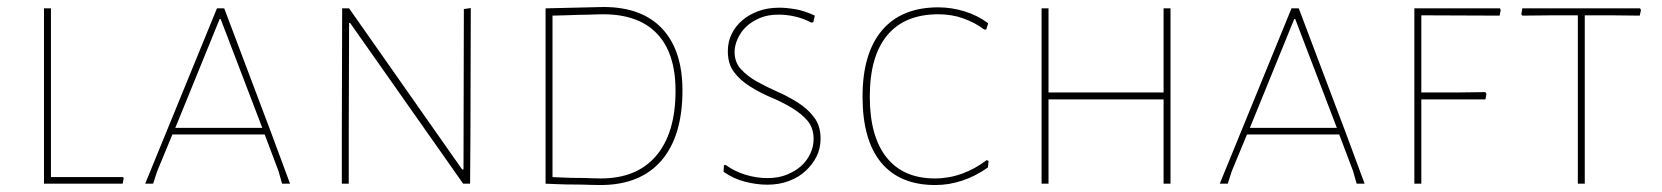

<svg xmlns="http://www.w3.org/2000/svg" viewBox="-20 -530 4795 554"><path d="M336.9 -16.1 334 0H106.9V-505.9H127V-19H335Z M433.6 -36.1 421.9 0H398.9L606 -505.9H627L761.7 -148.9L816.9 0H793.9L783.7 -36.1L743.7 -142.1H477.5ZM613.8 -475.1 485.8 -161.1H736.8L616.7 -475.1Z M986.3 -158.2V0H966.3V-149.9L967.3 -505.9H987.3L1313.5 -41H1317.4L1318.4 -503.9L1338.4 -506.8L1337.4 -141.1L1336.4 0H1316.4L990.2 -463.9H987.3Z M1721.2 -509.8Q1832 -509.8 1890.6 -447.3Q1949.2 -384.8 1949.2 -269Q1949.2 -137.2 1888.2 -66.4Q1827.1 3.9 1712.4 3.9Q1697.3 3.9 1683.6 3.4Q1676.3 2.9 1661.6 2.7Q1647 2.4 1639.2 2.4Q1631.3 2.4 1615.5 2.2Q1599.6 2 1591.8 1.5Q1567.9 0.5 1554.2 0V-505.9ZM1929.2 -268.1Q1929.2 -376.5 1876 -432.6Q1822.8 -488.8 1720.2 -488.8Q1708 -488.8 1695.3 -488.3Q1688.5 -487.8 1674.6 -487.5Q1660.6 -487.3 1653.3 -487.3Q1623 -486.3 1608.4 -485.8Q1579.1 -484.9 1574.2 -484.9V-19Q1587.4 -18.6 1607.9 -17.6Q1614.7 -17.1 1628.7 -16.8Q1642.6 -16.6 1649.4 -16.6Q1656.2 -16.6 1669.2 -16.4Q1682.1 -16.1 1688.5 -15.6Q1700.7 -15.1 1713.4 -15.1Q1817.4 -15.1 1873 -80.1Q1929.2 -146 1929.2 -268.1Z M2347.7 -129.9Q2347.7 -102.1 2336.4 -79.1Q2325.2 -56.2 2304.7 -37.1Q2285.2 -18.6 2256.3 -7.8Q2228.5 2.9 2193.8 2.9Q2162.6 2.9 2128.9 -5.9Q2095.7 -14.6 2067.9 -34.2L2068.8 -53.2L2073.7 -54.2Q2099.6 -35.2 2132.3 -25.4Q2163.6 -16.1 2193.8 -16.1Q2226.1 -16.1 2250 -25.9Q2275.9 -36.6 2292 -51.3Q2308.6 -66.4 2318.4 -87.4Q2327.6 -107.4 2327.6 -128.9Q2327.6 -161.1 2309.6 -182.1Q2292.5 -202.1 2263.2 -219.7Q2235.4 -236.3 2203.6 -249.5Q2174.3 -261.7 2144.5 -280.3Q2115.7 -298.3 2098.1 -321.8Q2080.1 -345.7 2080.1 -381.8Q2080.1 -409.2 2090.8 -431.2Q2102.1 -454.6 2121.6 -471.2Q2141.6 -488.3 2168.5 -498Q2194.8 -507.8 2229 -507.8Q2249 -507.8 2275.4 -503.4Q2300.8 -499 2331.1 -484.9L2326.7 -465.8L2320.8 -464.8Q2296.9 -477.5 2271.5 -482.9Q2248.5 -487.8 2227.1 -487.8Q2194.8 -487.8 2172.4 -478Q2148.4 -467.8 2132.8 -452.6Q2117.7 -438.5 2108.4 -418Q2099.6 -398.9 2099.6 -379.9Q2099.6 -350.1 2118.2 -330.1Q2137.2 -309.6 2164.6 -294.4Q2195.8 -277.3 2223.6 -265.1Q2252.9 -252.4 2283.2 -233.4Q2310.1 -216.3 2329.1 -191.4Q2347.7 -167 2347.7 -129.9Z M2831.5 -462.9 2825.7 -444.8H2819.8Q2793 -465.3 2757.8 -477.5Q2725.6 -488.8 2687.5 -488.8Q2590.3 -488.8 2540 -428.2Q2489.7 -367.7 2489.7 -251Q2489.7 -136.7 2538.1 -75.7Q2586.4 -15.1 2677.7 -15.1Q2717.8 -15.1 2755.9 -28.8Q2793.5 -42.5 2826.7 -67.9L2832.5 -65.9L2830.6 -46.9Q2794.9 -21.5 2756.3 -8.8Q2718.3 3.9 2678.7 3.9Q2575.7 3.9 2522 -61.5Q2468.8 -126.5 2468.8 -251Q2468.8 -376 2524.9 -442.4Q2581.1 -508.8 2687.5 -508.8Q2725.6 -508.8 2763.7 -497.1Q2800.3 -485.8 2831.5 -462.9Z M3005.4 -243.2V0H2985.4V-505.9H3005.4V-263.2H3337.4V-505.9H3357.4V0H3337.4V-243.2Z M3534.2 -36.1 3522.5 0H3499.5L3706.5 -505.9H3727.5L3862.3 -148.9L3917.5 0H3894.5L3884.3 -36.1L3844.2 -142.1H3578.1ZM3714.4 -475.1 3586.4 -161.1H3837.4L3717.3 -475.1Z M4081.1 -243.2V0H4061V-505.9H4308.1L4310.1 -501L4307.1 -484.9L4081.1 -485.8V-263.2H4184.1L4266.1 -264.2L4269 -258.8L4266.1 -243.2Z M4458.5 -485.8 4372.6 -484.9 4369.6 -488.8 4372.6 -505.9H4712.4L4714.8 -501L4711.4 -484.9L4628.4 -485.8H4552.7V0H4532.7V-485.8Z"/></svg>

Font: Datalegreya
Style: Dot
Weight: 700
Designer: Figs Lab
Foundry: Figs Lab
Version: Version 1.002;PS 001.002;hotconv 1.0.70;makeotf.lib2.5.58329